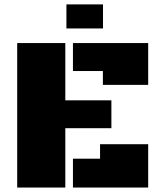

<svg xmlns="http://www.w3.org/2000/svg" viewBox="-20 -841 731 861"><path d="M272.9 -266.1V0H57.1V-647.9H272.9V-391.1H479.5V-266.1ZM307.1 -522.5V-647.9H644.5V-460.4H441.4V-522.5ZM307.1 0V-129.4H428.7V-194.3H644.5V0ZM277.8 -821.3H441.9V-713.4H277.8Z"/></svg>

Font: Black Ops One
Style: Regular
Weight: 400
Designer: James Grieshaber
Foundry: James Grieshaber
Version: Version 1.002